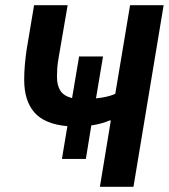

<svg xmlns="http://www.w3.org/2000/svg" viewBox="-20 -718 649 738"><path d="M239 -233Q151 -241 112 -286Q73 -331 73 -411Q73 -440 75.5 -468.5Q78 -497 82 -525L111 -698H240L206 -500Q201 -472 200 -455Q199 -438 199 -422Q199 -390 212 -369.5Q225 -349 257 -341L284 -501H376L349 -340Q370 -342 388 -346Q406 -350 423 -357L480 -698H609L493 0H364L406 -255H401Q372 -242 331 -236L310 -107H218Z"/></svg>

Font: IBM Plex Mono SemiBold
Style: Italic
Weight: 600
Italic angle: -9°
Monospace: yes
Designer: Mike Abbink, Paul van der Laan, Pieter van Rosmalen
Foundry: Bold Monday
Version: Version 2.3